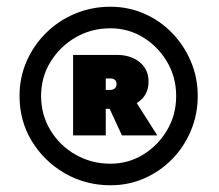

<svg xmlns="http://www.w3.org/2000/svg" viewBox="-20 -769 649 570"><path d="M308 -219Q234 -219 172.5 -254.5Q111 -290 74.5 -350Q38 -410 38 -484Q38 -539 59 -587Q80 -635 117 -671.5Q154 -708 203 -728.5Q252 -749 308 -749Q361 -749 408 -728.5Q455 -708 490.5 -671.5Q526 -635 546.5 -587Q567 -539 567 -484Q567 -429 546.5 -380.5Q526 -332 490.5 -296Q455 -260 408.5 -239.5Q362 -219 308 -219ZM308 -283Q361 -283 405 -310Q449 -337 476 -382.5Q503 -428 503 -484Q503 -540 476 -585.5Q449 -631 405 -658Q361 -685 308 -685Q251 -685 204.5 -658Q158 -631 130 -585.5Q102 -540 102 -484Q102 -428 130 -382Q158 -336 205 -309.5Q252 -283 308 -283ZM342 -367 305 -447 384 -466 447 -367ZM197 -367V-606H327Q368 -606 394.5 -584.5Q421 -563 421 -527Q421 -488 392 -467Q363 -446 327 -446H283L294 -460V-367ZM294 -495 283 -502H307Q315 -502 320.5 -506.5Q326 -511 326 -519Q326 -528 321 -532Q316 -536 309 -536H283L294 -544Z"/></svg>

Font: Lexend Giga Black
Style: Regular
Weight: 900
Designer: Bonnie Shaver-Troup, Thomas Jockin
Foundry: Lexend
Version: Version 1.007